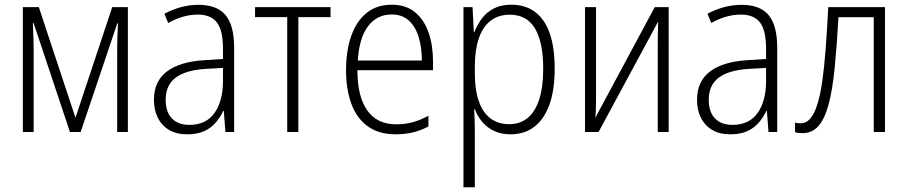

<svg xmlns="http://www.w3.org/2000/svg" viewBox="-20 -561 3860 816"><path d="M523.4 -530.8V0H478V-350.6Q478 -370.1 478.8 -397.5Q479.5 -424.8 481.4 -461.9H478.5L322.8 0H277.3L123 -462.4H119.6Q121.1 -429.7 122.1 -400.6Q123 -371.6 123 -350.6V0H77.1V-530.8H145L300.8 -60.5L457 -530.8Z M824.2 -540.5Q901.9 -540.5 938.5 -496.8Q975.1 -453.1 975.1 -357.9V0H938L931.2 -89.4H928.7Q915.5 -61.5 896 -39.1Q876.5 -16.6 847.4 -3.4Q818.4 9.8 775.4 9.8Q729 9.8 697.8 -9.3Q666.5 -28.3 650.4 -61.3Q634.3 -94.2 634.3 -136.7Q634.3 -215.8 689.5 -257.3Q744.6 -298.8 847.7 -305.2L927.7 -310.5V-352.1Q927.7 -432.6 901.6 -465.8Q875.5 -499 820.8 -499Q790.5 -499 759.5 -490.5Q728.5 -481.9 694.8 -463.4L678.7 -502.4Q710.9 -520 748 -530.3Q785.2 -540.5 824.2 -540.5ZM927.7 -272.5 852.5 -268.1Q768.6 -262.7 726.3 -230.7Q684.1 -198.7 684.1 -137.2Q684.1 -85 710.7 -57.6Q737.3 -30.3 784.7 -30.3Q856 -30.3 891.8 -81.1Q927.7 -131.8 927.7 -217.8Z M1384.8 -488.3H1248V0H1200.7V-488.3H1064V-530.8H1384.8Z M1645 -541Q1705.6 -541 1744.4 -508.5Q1783.2 -476.1 1801.8 -421.6Q1820.3 -367.2 1820.3 -299.8V-262.7H1499Q1499 -150.9 1540.8 -91.8Q1582.5 -32.7 1663.1 -32.7Q1701.7 -32.7 1733.2 -41.3Q1764.6 -49.8 1800.8 -68.8V-23.4Q1769 -6.8 1735.6 1.5Q1702.1 9.8 1660.6 9.8Q1589.8 9.8 1543 -24.2Q1496.1 -58.1 1473.4 -119.6Q1450.7 -181.2 1450.7 -262.7Q1450.7 -345.2 1472.7 -408Q1494.6 -470.7 1537.8 -505.9Q1581.1 -541 1645 -541ZM1644.5 -499.5Q1582.5 -499.5 1544.7 -450.2Q1506.8 -400.9 1500.5 -303.7H1772.9Q1772.9 -358.9 1759.3 -403.6Q1745.6 -448.2 1717.3 -473.9Q1689 -499.5 1644.5 -499.5Z M2153.3 -541Q2242.2 -541 2289.8 -472.9Q2337.4 -404.8 2337.4 -269.5Q2337.4 -177.7 2314.7 -115.5Q2292 -53.2 2250.2 -21.7Q2208.5 9.8 2149.9 9.8Q2108.9 9.8 2078.9 -4.9Q2048.8 -19.5 2028.8 -43.7Q2008.8 -67.9 1998.5 -96.2H1995.1Q1996.6 -75.7 1997.3 -51.3Q1998 -26.9 1998 -2.9V234.9H1949.7V-530.8H1988.3L1993.7 -425.8H1996.6Q2008.8 -457 2028.8 -483.4Q2048.8 -509.8 2079.6 -525.4Q2110.4 -541 2153.3 -541ZM2146.5 -498.5Q2097.7 -498.5 2064.5 -472.4Q2031.2 -446.3 2014.9 -397.7Q1998.5 -349.1 1998 -281.2V-250.5Q1998 -179.7 2014.9 -131.1Q2031.7 -82.5 2064.5 -57.9Q2097.2 -33.2 2144 -33.2Q2189 -33.2 2221.2 -58.6Q2253.4 -84 2271 -136.5Q2288.6 -189 2288.6 -269.5Q2288.6 -381.3 2253.7 -439.9Q2218.8 -498.5 2146.5 -498.5Z M2513.2 -530.8V-158.2Q2513.2 -146.5 2512.9 -134.3Q2512.7 -122.1 2512.7 -109.6Q2512.7 -97.2 2512 -85.2Q2511.2 -73.2 2510.3 -61L2762.7 -530.8H2821.8V0H2775.4V-366.2Q2775.4 -382.8 2775.6 -400.4Q2775.9 -418 2776.4 -435.8Q2776.9 -453.6 2777.3 -469.7L2523.9 0H2466.3V-530.8Z M3132.3 -540.5Q3210 -540.5 3246.6 -496.8Q3283.2 -453.1 3283.2 -357.9V0H3246.1L3239.3 -89.4H3236.8Q3223.6 -61.5 3204.1 -39.1Q3184.6 -16.6 3155.5 -3.4Q3126.5 9.8 3083.5 9.8Q3037.1 9.8 3005.9 -9.3Q2974.6 -28.3 2958.5 -61.3Q2942.4 -94.2 2942.4 -136.7Q2942.4 -215.8 2997.6 -257.3Q3052.7 -298.8 3155.8 -305.2L3235.8 -310.5V-352.1Q3235.8 -432.6 3209.7 -465.8Q3183.6 -499 3128.9 -499Q3098.6 -499 3067.6 -490.5Q3036.6 -481.9 3002.9 -463.4L2986.8 -502.4Q3019 -520 3056.2 -530.3Q3093.3 -540.5 3132.3 -540.5ZM3235.8 -272.5 3160.6 -268.1Q3076.7 -262.7 3034.4 -230.7Q2992.2 -198.7 2992.2 -137.2Q2992.2 -85 3018.8 -57.6Q3045.4 -30.3 3092.8 -30.3Q3164.1 -30.3 3200 -81.1Q3235.8 -131.8 3235.8 -217.8Z M3741.2 0H3693.4V-487.8H3543.5Q3536.6 -364.7 3527.3 -272Q3518.1 -179.2 3501.7 -117.9Q3485.4 -56.6 3458.7 -25.9Q3432.1 4.9 3390.6 4.9Q3380.4 4.9 3372.6 3.9Q3364.7 2.9 3358.9 0.5V-40Q3363.8 -38.6 3369.6 -37.8Q3375.5 -37.1 3383.8 -37.1Q3406.2 -37.1 3423.3 -56.6Q3440.4 -76.2 3453.1 -115.5Q3465.8 -154.8 3474.4 -213.9Q3482.9 -272.9 3489 -352.3Q3495.1 -431.6 3500 -530.8H3741.2Z"/></svg>

Font: Open Sans SemiCondensed Light
Style: Regular
Weight: 300
Width: 4
Designer: Monotype Design Team
Foundry: Monotype Imaging Inc.
Version: Version 3.000